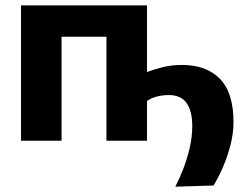

<svg xmlns="http://www.w3.org/2000/svg" viewBox="-20 -519 900 708"><path d="M626.5 169.5Q642 139.5 656.5 101.8Q671 64 680 23.8Q689 -16.5 689 -53.5Q689 -109.5 668 -139Q647 -168.5 602 -168.5Q581.5 -168.5 560.2 -163.5Q539 -158.5 522 -146.5V0H372.5V-383.5H207V0H57.5V-499H522V-253.5Q550 -264 582 -271.8Q614 -279.5 651 -279.5Q741 -279.5 791 -228.2Q841 -177 841 -69.5Q841 -27.5 830 15.5Q819 58.5 802 97.5Q785 136.5 767.5 165Z"/></svg>

Font: Commissioner
Style: Bold
Weight: 700
Designer: Kostas Bartsokas
Foundry: Kostas Bartsokas
Version: Version 1.000; ttfautohint (v1.8.3)